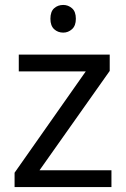

<svg xmlns="http://www.w3.org/2000/svg" viewBox="-20 -757 510 777"><path d="M431 0H39V-58L327 -468H56V-536H424V-470L140 -68H431ZM236 -737Q256 -737 271.5 -723.5Q287 -710 287 -681Q287 -653 271.5 -639Q256 -625 236 -625Q214 -625 199 -639Q184 -653 184 -681Q184 -710 199 -723.5Q214 -737 236 -737Z"/></svg>

Font: Noto Sans Old Sogdian
Style: Regular
Weight: 400
Designer: Monotype Design Team
Foundry: Monotype Imaging Inc.
Version: Version 2.002; ttfautohint (v1.8.4.7-5d5b)